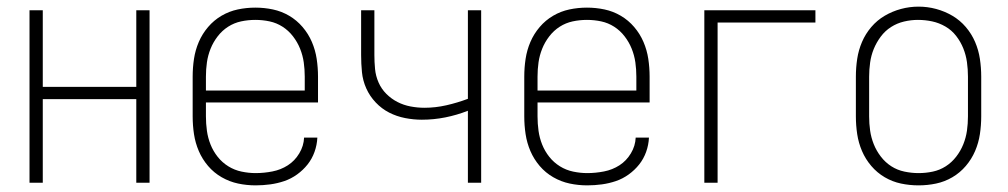

<svg xmlns="http://www.w3.org/2000/svg" viewBox="-20 -551 3040 579"><path d="M69 0V-520H109V-289H391V-520H431V0H391V-252H109V0Z M751 8Q724 8 698 2.5Q672 -3 648.5 -16.5Q625 -30 607.5 -50.5Q590 -71 579.5 -95.5Q569 -120 565 -146.5Q561 -173 561 -200V-320Q561 -347 565 -373.5Q569 -400 579.5 -424.5Q590 -449 607.5 -469.5Q625 -490 648 -503.5Q671 -517 697 -522.5Q723 -528 750 -528Q777 -528 803 -522.5Q829 -517 852 -503.5Q875 -490 892.5 -469.5Q910 -449 920.5 -424.5Q931 -400 935 -373.5Q939 -347 939 -320V-242H601V-200Q601 -178 604 -156.5Q607 -135 615 -115Q623 -95 636.5 -78Q650 -61 668.5 -49.5Q687 -38 708.5 -33.5Q730 -29 751 -29Q776 -29 801.5 -34Q827 -39 848 -52.5Q869 -66 882.5 -88.5Q896 -111 897 -136H937Q936 -114 928.5 -93Q921 -72 907.5 -55Q894 -38 876 -25Q858 -12 837.5 -5Q817 2 795 5Q773 8 751 8ZM899 -278V-320Q899 -342 896 -363Q893 -384 885 -404Q877 -424 863.5 -441.5Q850 -459 832 -470.5Q814 -482 793 -486.5Q772 -491 750 -491Q728 -491 707 -486.5Q686 -482 668 -470.5Q650 -459 636.5 -441.5Q623 -424 615 -404Q607 -384 604 -363Q601 -342 601 -320V-278Z M1391 0V-217Q1358 -204 1323 -197Q1288 -190 1252 -190Q1227 -190 1201.5 -195Q1176 -200 1153.5 -211.5Q1131 -223 1113 -242Q1095 -261 1084.5 -284.5Q1074 -308 1071.5 -333.5Q1069 -359 1069 -385V-520H1109V-385Q1109 -364 1111 -343Q1113 -322 1121.5 -302.5Q1130 -283 1145 -268Q1160 -253 1178.5 -243.5Q1197 -234 1218 -230Q1239 -226 1260 -226Q1293 -226 1326 -233.5Q1359 -241 1391 -253V-520H1431V0Z M1751 8Q1724 8 1698 2.5Q1672 -3 1648.5 -16.5Q1625 -30 1607.5 -50.5Q1590 -71 1579.5 -95.5Q1569 -120 1565 -146.5Q1561 -173 1561 -200V-320Q1561 -347 1565 -373.5Q1569 -400 1579.5 -424.5Q1590 -449 1607.5 -469.5Q1625 -490 1648 -503.5Q1671 -517 1697 -522.5Q1723 -528 1750 -528Q1777 -528 1803 -522.5Q1829 -517 1852 -503.5Q1875 -490 1892.5 -469.5Q1910 -449 1920.5 -424.5Q1931 -400 1935 -373.5Q1939 -347 1939 -320V-242H1601V-200Q1601 -178 1604 -156.5Q1607 -135 1615 -115Q1623 -95 1636.5 -78Q1650 -61 1668.5 -49.5Q1687 -38 1708.5 -33.5Q1730 -29 1751 -29Q1776 -29 1801.5 -34Q1827 -39 1848 -52.5Q1869 -66 1882.5 -88.5Q1896 -111 1897 -136H1937Q1936 -114 1928.5 -93Q1921 -72 1907.5 -55Q1894 -38 1876 -25Q1858 -12 1837.5 -5Q1817 2 1795 5Q1773 8 1751 8ZM1899 -278V-320Q1899 -342 1896 -363Q1893 -384 1885 -404Q1877 -424 1863.5 -441.5Q1850 -459 1832 -470.5Q1814 -482 1793 -486.5Q1772 -491 1750 -491Q1728 -491 1707 -486.5Q1686 -482 1668 -470.5Q1650 -459 1636.5 -441.5Q1623 -424 1615 -404Q1607 -384 1604 -363Q1601 -342 1601 -320V-278Z M2104 0V-520H2439V-483H2144V0Z M2750 8Q2723 8 2697 2.5Q2671 -3 2648 -16.5Q2625 -30 2607.5 -50.5Q2590 -71 2579.5 -95.5Q2569 -120 2565 -146.5Q2561 -173 2561 -200V-320Q2561 -347 2565 -373.5Q2569 -400 2579.5 -424.5Q2590 -449 2607.5 -469.5Q2625 -490 2648 -503.5Q2671 -517 2697 -524Q2723 -531 2750 -531Q2777 -531 2803 -524Q2829 -517 2852 -503.5Q2875 -490 2892.5 -469.5Q2910 -449 2920.5 -424.5Q2931 -400 2935 -373.5Q2939 -347 2939 -320V-200Q2939 -173 2935 -146.5Q2931 -120 2920.5 -95.5Q2910 -71 2892.5 -50.5Q2875 -30 2852 -16.5Q2829 -3 2803 2.5Q2777 8 2750 8ZM2750 -29Q2772 -29 2793 -33.5Q2814 -38 2832 -49.5Q2850 -61 2863.5 -78.5Q2877 -96 2885 -116Q2893 -136 2896 -157Q2899 -178 2899 -200V-320Q2899 -342 2896 -363.5Q2893 -385 2885 -405Q2877 -425 2863.5 -442.5Q2850 -460 2831 -471Q2812 -482 2791 -486.5Q2770 -491 2748 -491Q2727 -491 2706 -486Q2685 -481 2667 -469.5Q2649 -458 2636 -440.5Q2623 -423 2615 -403.5Q2607 -384 2604 -362.5Q2601 -341 2601 -320V-200Q2601 -178 2604 -157Q2607 -136 2615 -116Q2623 -96 2636.5 -78.5Q2650 -61 2668 -49.5Q2686 -38 2707.5 -33.5Q2729 -29 2750 -29Z"/></svg>

Font: Zed Sans Extralight
Style: Regular
Weight: 200
Designer: Belleve Invis
Foundry: Belleve Invis
Version: Version 1.0.0; ttfautohint (v1.8.4)